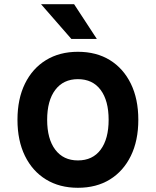

<svg xmlns="http://www.w3.org/2000/svg" viewBox="-20 -874 740 912"><path d="M350 18Q263 18 198.5 -21.5Q134 -61 98.5 -133.5Q63 -206 63 -305Q63 -404 98.5 -476.5Q134 -549 198.5 -588.5Q263 -628 350 -628Q438 -628 502 -588.5Q566 -549 601.5 -476.5Q637 -404 637 -305Q637 -206 601.5 -133.5Q566 -61 502 -21.5Q438 18 350 18ZM350 -112Q420 -112 458 -163Q496 -214 496 -305Q496 -396 458 -447Q420 -498 350 -498Q281 -498 242.5 -447Q204 -396 204 -305Q204 -214 242.5 -163Q281 -112 350 -112ZM440 -689H319L175 -854H332Z"/></svg>

Font: Martian Mono SemiExpanded SemiBold
Style: Regular
Weight: 600
Monospace: yes
Version: Version 0.930